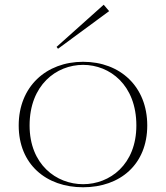

<svg xmlns="http://www.w3.org/2000/svg" viewBox="-20 -776 701 811"><path d="M331 15C488 15 602 -82 602 -246C602 -410 488 -515 331 -515C175 -515 59 -410 59 -246C59 -82 175 15 331 15ZM331 2C218 2 105 -81 105 -246C105 -417 218 -502 331 -502C444 -502 556 -417 556 -246C556 -81 444 2 331 2ZM441 -729 418 -756 219 -578 225 -570Z"/></svg>

Font: Sprat Thin
Style: Regular
Weight: 100
Designer: Ethan Nakache
Foundry: Collletttivo
Version: Version 2.000;Glyphs 3.2 (3217)